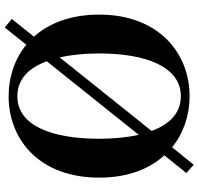

<svg xmlns="http://www.w3.org/2000/svg" viewBox="-34 -792 862 835"><g transform="rotate(90 397.5 -374.0)"><path d="M212 -374C212 -578 270 -729 398 -729C470 -729 520 -681 549 -602L229 -202C218 -252 212 -310 212 -374ZM566 -546C577 -496 583 -437 583 -374C583 -168 526 -18 398 -18C325 -18 275 -66 246 -146ZM398 -767C210 -767 43 -632 43 -374C43 -251 80 -156 139 -90L62 6L99 37L174 -57C236 -6 315 20 398 20C587 20 752 -114 752 -374C752 -497 715 -592 655 -657L732 -753L696 -785L620 -691C559 -741 480 -767 398 -767Z"/></g></svg>

Font: Noto Serif CJK SC Black
Style: Regular
Weight: 900
Designer: Ryoko NISHIZUKA 西塚涼子 (kana & ideographs); Frank Grießhammer (Latin, Greek & Cyrillic); Wenlong ZHANG 张文龙 (bopomofo); San
Foundry: Adobe
Version: Version 2.001;hotconv 1.1.0;makeotfexe 2.6.0